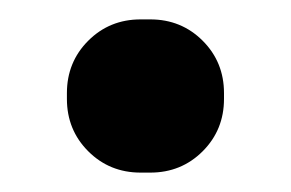

<svg xmlns="http://www.w3.org/2000/svg" viewBox="-20 -384 300 198"><path d="M49 -282V-288Q49 -320 71 -342Q93 -364 125 -364H135Q167 -364 189 -342Q211 -320 211 -288V-282Q211 -250 189 -228Q167 -206 135 -206H125Q93 -206 71 -228Q49 -250 49 -282Z"/></svg>

Font: Varela Round Precious
Style: Bold
Weight: 700
Version: Version 1.000